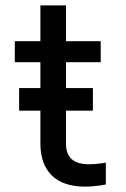

<svg xmlns="http://www.w3.org/2000/svg" viewBox="-20 -683 468 713"><path d="M295 10C337 10 373 2 373 2V-79C373 -79 340 -73 311 -73C255 -73 225 -96 225 -150V-272H325V-356H225V-452H354V-530H225V-663H130V-530H35V-452H130V-356H51V-272H130V-150C130 -49 186 10 295 10Z"/></svg>

Font: Be Vietnam Pro
Style: Regular
Weight: 400
Designer: Lam Bao, Tony Le, Vietanh Nguyen
Foundry: Yellow Type Foundry
Version: Version 1.002